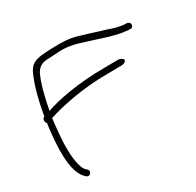

<svg xmlns="http://www.w3.org/2000/svg" viewBox="-149 -828 1046 1024"><g transform="rotate(-30 373.5 -316.0)"><path d="M63 -306C50 -198 37 -44 97 16C102 21 108 28 117 28C128 28 135 18 135 8C135 3 132 -1 129 -4L121 -11C106 -26 97 -59 93 -92C85 -158 91 -232 99 -302L103 -336C104 -337 105 -338 107 -338C109 -338 110 -338 111 -339C182 -361 317 -393 476 -393L563 -394C579 -394 593 -402 593 -412C593 -420 576 -430 563 -430L476 -429C317 -429 180 -402 110 -376C124 -450 142 -527 168 -580C184 -605 199 -621 251 -621L302 -624C354 -628 398 -619 432 -608C520 -582 609 -546 682 -540L702 -539C711 -537 720 -547 720 -556C720 -566 713 -573 704 -575L685 -576C656 -578 619 -589 593 -599C547 -612 499 -629 459 -640C441 -646 424 -651 406 -654C359 -662 301 -660 249 -657C171 -653 153 -633 135 -596C107 -535 85 -447 71 -364H70C57 -360 55 -336 66 -327Z"/></g></svg>

Font: Stray Cat
Style: SuExt
Weight: 400
Version: Version 1.0